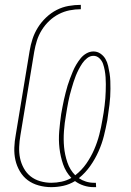

<svg xmlns="http://www.w3.org/2000/svg" viewBox="-20 -763 540 791"><path d="M366 8Q345 8 325 1.5Q305 -5 289 -17Q266 -3 241 2.5Q216 8 191 8Q165 8 139.5 1Q114 -6 94.5 -20.5Q75 -35 62 -57Q49 -79 43.5 -103.5Q38 -128 39 -155Q40 -182 45 -208L102 -553Q106 -578 114 -602.5Q122 -627 136 -649.5Q150 -672 170 -691Q190 -710 213.5 -722Q237 -734 262.5 -738.5Q288 -743 313 -743V-725Q290 -725 267 -720.5Q244 -716 222.5 -705Q201 -694 183 -677Q165 -660 152 -639Q139 -618 132 -595.5Q125 -573 121 -550L64 -205Q60 -182 59 -158Q58 -134 62.5 -112Q67 -90 78 -70Q89 -50 106 -36.5Q123 -23 145.5 -16.5Q168 -10 191 -10Q212 -10 233.5 -14.5Q255 -19 274 -30Q251 -54 240 -86Q229 -118 225 -152.5Q221 -187 224 -222.5Q227 -258 232 -293Q235 -308 237.5 -323Q240 -338 243.5 -352.5Q247 -367 250.5 -381.5Q254 -396 258.5 -410.5Q263 -425 268.5 -439.5Q274 -454 280 -468.5Q286 -483 294 -496.5Q302 -510 312 -522.5Q322 -535 336 -543Q350 -551 365 -551Q381 -551 394 -542Q407 -533 414.5 -520Q422 -507 425.5 -491.5Q429 -476 431.5 -460.5Q434 -445 434.5 -429Q435 -413 435 -397Q435 -381 434 -364.5Q433 -348 431 -332Q429 -316 426.5 -299.5Q424 -283 422 -267Q416 -235 408 -203Q400 -171 386 -139.5Q372 -108 352 -79.5Q332 -51 305 -29Q318 -20 334 -15Q350 -10 367 -10Q369 -10 371 -10Q373 -10 375 -10L376 8Q373 8 370.5 8Q368 8 366 8ZM290 -41Q317 -62 336 -89.5Q355 -117 368 -147Q381 -177 389 -208Q397 -239 402 -270Q405 -284 407 -299Q409 -314 411 -328.5Q413 -343 414 -358Q415 -373 415.5 -387.5Q416 -402 416 -416.5Q416 -431 415 -445Q414 -459 411.5 -473Q409 -487 404.5 -500Q400 -513 389.5 -523Q379 -533 365 -533Q351 -533 339 -523.5Q327 -514 319 -502Q311 -490 304.5 -477.5Q298 -465 292.5 -451.5Q287 -438 283 -425Q279 -412 275 -398.5Q271 -385 267.5 -371.5Q264 -358 261.5 -344.5Q259 -331 256.5 -317.5Q254 -304 252 -290Q246 -257 243.5 -223Q241 -189 244 -157Q247 -125 257.5 -94Q268 -63 290 -41Z"/></svg>

Font: Iosevka Slab Thin
Style: Italic
Weight: 100
Italic angle: -9°
Monospace: yes
Designer: Belleve Invis
Foundry: Belleve Invis
Version: Version 11.1.1; ttfautohint (v1.8.3)